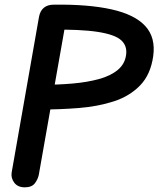

<svg xmlns="http://www.w3.org/2000/svg" viewBox="-20 -795 691 822"><path d="M636 -555Q625 -476 580 -429.5Q535 -383 467 -361Q399 -339 317 -332.5Q235 -326 149 -326L163 -432Q230 -432 292 -437.5Q354 -443 403.5 -456.5Q453 -470 484 -495.5Q515 -521 520 -561Q525 -599 498.5 -623Q472 -647 398.5 -658.5Q325 -670 190 -668L210 -775Q358 -777 457 -755Q556 -733 601.5 -684Q647 -635 636 -555ZM86 7Q56 7 41 -13Q26 -33 30 -57L147 -723Q152 -749 168 -762Q184 -775 210 -775Q233 -775 251 -761Q269 -747 263 -709L146 -46Q142 -27 129 -10Q116 7 86 7Z"/></svg>

Font: Edu QLD Beginner
Style: Bold
Weight: 700
Designer: Tina and Corey Anderson
Foundry: Google for Education
Version: Version 1.003